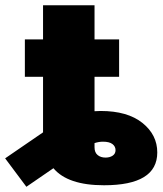

<svg xmlns="http://www.w3.org/2000/svg" viewBox="-85 -696 620 732"><path d="M311.5 10.3Q172.9 10.3 118.7 -54.7L15.6 16.1L-65.4 -92.3L79.1 -191.4V-403.3H9.8V-545.9H79.1V-675.8H275.4V-545.9H369.1V-403.3H275.4V-272Q287.1 -272.9 298.8 -272.9Q400.9 -272.9 457.8 -227.5Q514.6 -182.1 514.6 -114.7Q514.6 10.3 311.5 10.3ZM275.4 -150.4V-134.3Q275.4 -114.7 287.1 -105Q298.8 -95.2 317.4 -95.2Q333.5 -95.2 344.5 -102.5Q355.5 -109.9 355.5 -123.5Q355.5 -137.7 343.8 -146.7Q332 -155.8 307.6 -155.8Q291.5 -155.8 275.4 -150.4Z"/></svg>

Font: Inter Black
Style: Regular
Weight: 900
Designer: Rasmus Andersson
Foundry: rsms
Version: Version 4.000;git-a52131595